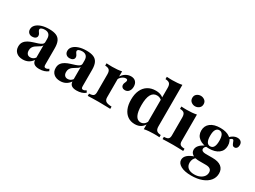

<svg xmlns="http://www.w3.org/2000/svg" viewBox="-51 -1285 2828 2132"><g transform="rotate(30 1363.5 -219.0)"><path d="M152.4 11.3Q100 11.3 69.4 -16.1Q38.7 -43.5 38.7 -90.3Q38.7 -126.6 55.6 -150Q72.6 -173.4 99.6 -187.9Q126.6 -202.4 156.9 -211.7Q187.1 -221 214.1 -229.8Q241.1 -238.7 258.1 -250.8Q275 -262.9 275 -283.1V-323.4Q275 -359.7 256.9 -379Q238.7 -398.4 204 -398.4Q178.2 -398.4 162.1 -390.7Q146 -383.1 146 -370.2Q146 -359.7 153.2 -349.6Q160.5 -339.5 167.3 -328.2Q174.2 -316.9 174.2 -302.4Q174.2 -283.9 158.5 -272.2Q142.7 -260.5 117.7 -260.5Q89.5 -260.5 72.6 -277Q55.6 -293.5 55.6 -321Q55.6 -353.2 79.4 -377.4Q103.2 -401.6 144.8 -415.3Q186.3 -429 241.9 -429Q298.4 -429 333.1 -414.1Q367.7 -399.2 383.9 -365.3Q400 -331.5 400 -274.2V-66.1Q400 -47.6 405.2 -39.9Q410.5 -32.3 423.4 -32.3Q432.3 -32.3 442.3 -36.3Q452.4 -40.3 462.9 -47.6L475 -23.4Q454 -6.5 426.2 2.4Q398.4 11.3 363.7 11.3Q278.2 11.3 275.8 -53.2Q253.2 -21 222.6 -4.8Q191.9 11.3 152.4 11.3ZM213.7 -50.8Q232.3 -50.8 247.6 -58.9Q262.9 -66.9 275 -83.1V-240.3Q269.4 -227.4 256 -217.7Q242.7 -208.1 226.6 -199.2Q210.5 -190.3 195.6 -179Q180.6 -167.7 171 -151.2Q161.3 -134.7 161.3 -110.5Q161.3 -82.3 175 -66.5Q188.7 -50.8 213.7 -50.8Z M631.5 11.3Q579 11.3 548.4 -16.1Q517.7 -43.5 517.7 -90.3Q517.7 -126.6 534.7 -150Q551.6 -173.4 578.6 -187.9Q605.6 -202.4 635.9 -211.7Q666.1 -221 693.1 -229.8Q720.2 -238.7 737.1 -250.8Q754 -262.9 754 -283.1V-323.4Q754 -359.7 735.9 -379Q717.7 -398.4 683.1 -398.4Q657.3 -398.4 641.1 -390.7Q625 -383.1 625 -370.2Q625 -359.7 632.3 -349.6Q639.5 -339.5 646.4 -328.2Q653.2 -316.9 653.2 -302.4Q653.2 -283.9 637.5 -272.2Q621.8 -260.5 596.8 -260.5Q568.5 -260.5 551.6 -277Q534.7 -293.5 534.7 -321Q534.7 -353.2 558.5 -377.4Q582.3 -401.6 623.8 -415.3Q665.3 -429 721 -429Q777.4 -429 812.1 -414.1Q846.8 -399.2 862.9 -365.3Q879 -331.5 879 -274.2V-66.1Q879 -47.6 884.3 -39.9Q889.5 -32.3 902.4 -32.3Q911.3 -32.3 921.4 -36.3Q931.5 -40.3 941.9 -47.6L954 -23.4Q933.1 -6.5 905.2 2.4Q877.4 11.3 842.7 11.3Q757.3 11.3 754.8 -53.2Q732.3 -21 701.6 -4.8Q671 11.3 631.5 11.3ZM692.7 -50.8Q711.3 -50.8 726.6 -58.9Q741.9 -66.9 754 -83.1V-240.3Q748.4 -227.4 735.1 -217.7Q721.8 -208.1 705.6 -199.2Q689.5 -190.3 674.6 -179Q659.7 -167.7 650 -151.2Q640.3 -134.7 640.3 -110.5Q640.3 -82.3 654 -66.5Q667.7 -50.8 692.7 -50.8Z M981.5 0V-29Q1021.8 -30.6 1036.3 -43.1Q1050.8 -55.6 1050.8 -87.1V-316.9Q1050.8 -354.8 1035.1 -371Q1019.4 -387.1 981.5 -387.9V-417.7Q1006.5 -416.9 1021.4 -416.1Q1036.3 -415.3 1054.8 -415.3Q1125 -415.3 1175.8 -426.6V-94.4Q1175.8 -58.9 1196.8 -44.8Q1217.7 -30.6 1270.2 -29V0Q1254.8 -0.8 1229.4 -1.2Q1204 -1.6 1174.2 -2.4Q1144.4 -3.2 1116.9 -3.2Q1075 -3.2 1037.5 -2Q1000 -0.8 981.5 0ZM1304.8 -260.5Q1283.9 -260.5 1271 -272.6Q1258.1 -284.7 1258.1 -303.2Q1258.1 -315.3 1262.1 -325.4Q1266.1 -335.5 1270.2 -344.4Q1274.2 -353.2 1274.2 -362.1Q1274.2 -380.6 1252.4 -380.6Q1237.1 -380.6 1221.8 -373Q1206.5 -365.3 1193.5 -352.4Q1180.6 -339.5 1173.4 -322.6L1172.6 -354Q1191.1 -388.7 1223.4 -408.9Q1255.6 -429 1291.9 -429Q1329.8 -429 1351.6 -406.5Q1373.4 -383.9 1373.4 -343.5Q1373.4 -306.5 1354.8 -283.5Q1336.3 -260.5 1304.8 -260.5Z M1705.6 8.9V-521.8Q1705.6 -559.7 1689.9 -575.8Q1674.2 -591.9 1636.3 -592.7V-622.6Q1654.8 -621.8 1671 -621Q1687.1 -620.2 1705.6 -620.2Q1740.3 -620.2 1772.2 -623Q1804 -625.8 1830.6 -631.5V-100Q1830.6 -62.9 1846.4 -46.8Q1862.1 -30.6 1900.8 -29V0Q1882.3 -1.6 1866.1 -2Q1850 -2.4 1830.6 -2.4Q1796.8 -2.4 1764.9 0.4Q1733.1 3.2 1705.6 8.9ZM1588.7 11.3Q1536.3 11.3 1498 -14.9Q1459.7 -41.1 1439.1 -89.5Q1418.5 -137.9 1418.5 -205.6Q1418.5 -275.8 1441.5 -325.8Q1464.5 -375.8 1507.3 -402.4Q1550 -429 1608.9 -429Q1649.2 -429 1678.2 -415.7Q1707.3 -402.4 1721 -381.5L1716.1 -354.8Q1706.5 -370.2 1688.3 -379.8Q1670.2 -389.5 1646.8 -389.5Q1598.4 -389.5 1573.8 -344.8Q1549.2 -300 1549.2 -209.7Q1549.2 -125 1571 -81.5Q1592.7 -37.9 1635.5 -37.9Q1659.7 -37.9 1679.8 -53.2Q1700 -68.5 1710.5 -97.6L1714.5 -71Q1699.2 -31.5 1667.3 -10.1Q1635.5 11.3 1588.7 11.3Z M1941.1 0V-29Q1979.8 -29.8 1995.2 -42.3Q2010.5 -54.8 2010.5 -87.1V-316.9Q2010.5 -353.2 1996 -370.2Q1981.5 -387.1 1941.1 -387.9V-417.7Q1957.3 -416.9 1973.8 -416.1Q1990.3 -415.3 2006.5 -415.3Q2043.5 -415.3 2075.8 -418.1Q2108.1 -421 2135.5 -426.6V-87.1Q2135.5 -54 2151.2 -41.9Q2166.9 -29.8 2205.6 -29V0Q2193.5 -0.8 2172.2 -1.2Q2150.8 -1.6 2125.8 -2.4Q2100.8 -3.2 2075.8 -3.2Q2037.9 -3.2 1999.2 -2Q1960.5 -0.8 1941.1 0ZM2070.2 -495.2Q2041.9 -495.2 2019.8 -512.9Q1997.6 -530.6 1997.6 -562.1Q1997.6 -594.4 2019.8 -611.7Q2041.9 -629 2070.2 -629Q2097.6 -629 2120.2 -611.7Q2142.7 -594.4 2142.7 -562.9Q2142.7 -530.6 2120.2 -512.9Q2097.6 -495.2 2070.2 -495.2Z M2417.7 192.7Q2330.6 192.7 2282.3 165.3Q2233.9 137.9 2233.9 95.2Q2233.9 59.7 2264.1 32.7Q2294.4 5.6 2350.8 -12.1L2369.4 -2.4Q2351.6 9.7 2341.5 30.2Q2331.5 50.8 2331.5 75.8Q2331.5 117.7 2359.7 141.1Q2387.9 164.5 2439.5 164.5Q2479 164.5 2509.3 151.2Q2539.5 137.9 2556.9 115.3Q2574.2 92.7 2574.2 63.7Q2574.2 35.5 2555.6 21.4Q2537.1 7.3 2500 7.3H2414.5Q2361.3 7.3 2329.8 -13.7Q2298.4 -34.7 2298.4 -71Q2298.4 -100 2319 -125Q2339.5 -150 2382.3 -173.4L2407.3 -170.2Q2393.5 -160.5 2387.9 -150.8Q2382.3 -141.1 2382.3 -130.6Q2382.3 -114.5 2396.8 -105.6Q2411.3 -96.8 2437.9 -96.8H2525.8Q2599.2 -96.8 2637.5 -67.3Q2675.8 -37.9 2675.8 17.7Q2675.8 70.2 2643.5 109.7Q2611.3 149.2 2553.2 171Q2495.2 192.7 2417.7 192.7ZM2437.1 -166.1Q2357.3 -166.1 2311.3 -201.2Q2265.3 -236.3 2265.3 -297.6Q2265.3 -358.9 2310.9 -394Q2356.5 -429 2437.1 -429Q2516.9 -429 2561.7 -394.8Q2606.5 -360.5 2606.5 -297.6Q2606.5 -235.5 2561.7 -200.8Q2516.9 -166.1 2437.1 -166.1ZM2437.9 -194.4Q2466.9 -194.4 2481.9 -219.8Q2496.8 -245.2 2496.8 -297.6Q2496.8 -350 2481.9 -375.4Q2466.9 -400.8 2438.7 -400.8Q2410.5 -400.8 2395.2 -375.4Q2379.8 -350 2379.8 -297.6Q2379.8 -245.2 2394.8 -219.8Q2409.7 -194.4 2437.9 -194.4ZM2677.4 -318.5Q2661.3 -318.5 2653.2 -329Q2645.2 -339.5 2640.3 -353.2Q2635.5 -366.9 2630.6 -377.8Q2625.8 -388.7 2616.1 -388.7Q2610.5 -388.7 2601.6 -383.5Q2592.7 -378.2 2583.5 -368.1Q2574.2 -358.1 2566.9 -342.7L2553.2 -366.9Q2570.2 -394.4 2598.4 -411.7Q2626.6 -429 2656.5 -429Q2684.7 -429 2701.2 -413.7Q2717.7 -398.4 2717.7 -370.2Q2717.7 -346.8 2706.5 -332.7Q2695.2 -318.5 2677.4 -318.5Z"/></g></svg>

Font: Playfair 5pt SemiExpanded Light ExtraBold
Style: Regular
Weight: 800
Version: Version 2.001;gftools[0.9.30]